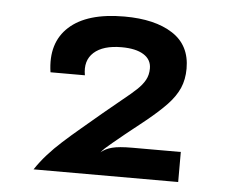

<svg xmlns="http://www.w3.org/2000/svg" viewBox="-41 -951 683 570"><g transform="rotate(5 300.0 -666.0)"><path d="M78.5 -428Q94.5 -452 113.8 -473.5Q133 -495 156.5 -516.2Q180 -537.5 208.2 -561.2Q236.5 -585 269 -612.5Q300.5 -639 324.2 -658Q348 -677 364 -692Q380 -707 388.2 -722Q396.5 -737 396.5 -756.5Q396.5 -783 373.2 -797.5Q350 -812 307.5 -812Q252.5 -812 225.2 -787.5Q198 -763 206 -719.5H103.5Q90.5 -806.5 143.8 -855Q197 -903.5 308 -903.5Q399 -903.5 452 -869.2Q505 -835 505 -765.5Q505 -733 493.8 -707.2Q482.5 -681.5 459.2 -657Q436 -632.5 399 -602.5Q363 -574 340.5 -555.8Q318 -537.5 304.8 -526.5Q291.5 -515.5 284.2 -508.8Q277 -502 272 -495.5Q285 -507 305 -512.2Q325 -517.5 365 -517.5H509.5V-428Z"/></g></svg>

Font: Spline Sans Mono SemiBold
Style: Regular
Weight: 600
Monospace: yes
Version: Version 1.004